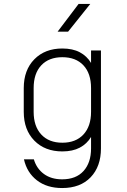

<svg xmlns="http://www.w3.org/2000/svg" viewBox="-20 -805 640 970"><path d="M294 145Q217 145 166.5 106Q116 67 101 0H151Q165 47 202 74Q239 101 294 101Q364 101 402 59Q440 17 440 -55V-113Q419 -78 383 -59Q347 -40 295 -40Q207 -40 153.5 -94.5Q100 -149 100 -240V-360Q100 -451 153.5 -505.5Q207 -560 295 -560Q347 -560 383 -541Q419 -522 440 -487V-550H490V-55Q490 36 438 90.5Q386 145 294 145ZM150 -360V-240Q150 -167 188.5 -125.5Q227 -84 295 -84Q363 -84 401.5 -125.5Q440 -167 440 -240V-360Q440 -434 401.5 -475Q363 -516 295 -516Q227 -516 188.5 -475Q150 -434 150 -360ZM271 -645 377 -785H436L324 -645Z"/></svg>

Font: Tiny Thin
Style: Regular
Weight: 100
Monospace: yes
Designer: Philipp Nurullin, Konstantin Bulenkov
Foundry: JetBrains
Version: Version 2.251; ttfautohint (v1.8.4.7-5d5b)